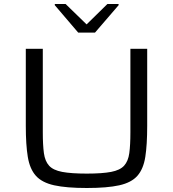

<svg xmlns="http://www.w3.org/2000/svg" viewBox="-20 -932 866 960"><path d="M414 8Q312 8 251 -5.5Q190 -19 159.5 -53Q129 -87 119 -147.5Q109 -208 109 -303V-688H194V-271Q194 -207 199.5 -166.5Q205 -126 225.5 -103.5Q246 -81 291 -72.5Q336 -64 414 -64Q491 -64 535.5 -72.5Q580 -81 600.5 -103.5Q621 -126 626.5 -166.5Q632 -207 632 -271V-688H716V-303Q716 -208 706.5 -147.5Q697 -87 667 -53Q637 -19 576.5 -5.5Q516 8 414 8ZM371 -769 254 -906V-912H308L413 -810L517 -912H573V-906L455 -769Z"/></svg>

Font: Saira Expanded
Style: Regular
Weight: 400
Width: 7
Designer: Hector Gatti with collaboration of the Omnibus-Type team
Foundry: Omnibus-Type
Version: Version 1.100; ttfautohint (v1.8.3)